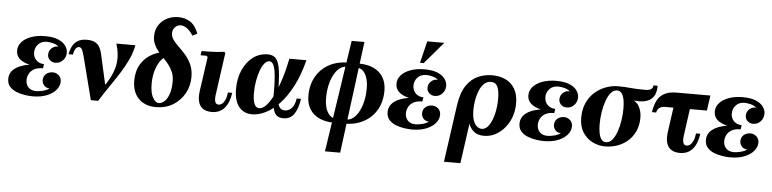

<svg xmlns="http://www.w3.org/2000/svg" viewBox="-53 -1031 6324 1572"><g transform="rotate(5 3109.0 -245.0)"><path d="M322 -341Q322 -375 346.5 -396Q371 -417 401 -414Q384 -430 355 -437.5Q326 -445 304 -445Q258 -445 232 -416.5Q206 -388 206 -350Q206 -311 231 -286Q256 -261 295 -261L290 -226Q243 -226 215.5 -209.5Q188 -193 176 -168.5Q164 -144 164 -119Q164 -82 186.5 -58.5Q209 -35 251 -35Q271 -35 302 -42Q333 -49 358 -66Q327 -68 311.5 -87Q296 -106 296 -129Q296 -161 318 -180.5Q340 -200 374 -200Q401 -200 422.5 -181Q444 -162 444 -130Q444 -94 417.5 -62Q391 -30 342 -10Q293 10 224 10Q198 10 162.5 5Q127 0 93 -13Q59 -26 36.5 -50.5Q14 -75 14 -115Q14 -166 55.5 -199.5Q97 -233 177 -246Q123 -259 94.5 -285.5Q66 -312 66 -352Q66 -392 93.5 -423Q121 -454 170.5 -472Q220 -490 285 -490Q351 -490 392.5 -472.5Q434 -455 453.5 -427.5Q473 -400 473 -370Q473 -333 448 -306.5Q423 -280 387 -280Q359 -280 340.5 -298Q322 -316 322 -341Z M1027 -480Q1016 -420 988 -360Q960 -300 921.5 -240Q883 -180 841.5 -120Q800 -60 763 0H703L808 -140H813Q848 -195 866 -240Q884 -285 888.5 -325Q893 -365 888 -402.5Q883 -440 871 -480ZM628 -490Q675 -490 700 -474Q725 -458 736.5 -433.5Q748 -409 753 -385L808 -140L703 0L613 -351Q603 -389 594 -407Q585 -425 568 -425Q552 -425 540 -406Q528 -387 524 -359H489Q494 -394 509 -424Q524 -454 552.5 -472Q581 -490 628 -490Z M1317 -605Q1317 -576 1336 -550Q1355 -524 1383.5 -497Q1412 -470 1440.5 -437Q1469 -404 1488 -361Q1507 -318 1507 -260Q1507 -185 1472 -123.5Q1437 -62 1376.5 -26Q1316 10 1239 10Q1149 10 1096 -43Q1043 -96 1043 -192Q1043 -269 1077.5 -327Q1112 -385 1176 -417.5Q1240 -450 1327 -450L1317 -415Q1281 -415 1251.5 -382.5Q1222 -350 1204.5 -296Q1187 -242 1187 -178Q1187 -103 1209.5 -64Q1232 -25 1258 -25Q1282 -25 1305 -45.5Q1328 -66 1342.5 -108Q1357 -150 1357 -213Q1357 -255 1343.5 -287Q1330 -319 1309.5 -345.5Q1289 -372 1265 -396Q1241 -420 1220.5 -445.5Q1200 -471 1186.5 -500.5Q1173 -530 1173 -568Q1173 -618 1197 -656.5Q1221 -695 1263 -717.5Q1305 -740 1359 -740Q1412 -740 1455 -713.5Q1498 -687 1524 -619L1486 -599Q1455 -645 1429.5 -660Q1404 -675 1385 -675Q1357 -675 1337 -654.5Q1317 -634 1317 -605Z M1816 -161H1851Q1840 -79 1801 -34.5Q1762 10 1696 10Q1675 10 1652.5 4Q1630 -2 1612 -19.5Q1594 -37 1586 -69.5Q1578 -102 1585 -155L1625 -435L1615 -445H1566L1571 -480Q1597 -480 1630.5 -480.5Q1664 -481 1697.5 -483.5Q1731 -486 1757 -490L1766 -480L1717 -129Q1713 -96 1719.5 -75.5Q1726 -55 1748 -55Q1762 -55 1775.5 -65Q1789 -75 1800 -98Q1811 -121 1816 -161Z M2028 0Q1958 0 1918.5 -50Q1879 -100 1879 -197Q1879 -282 1909 -350.5Q1939 -419 1992 -459.5Q2045 -500 2114 -500Q2143 -500 2164.5 -488Q2186 -476 2200 -441Q2214 -406 2220 -337.5Q2226 -269 2225 -155H2190Q2192 -307 2179 -376Q2166 -445 2132 -445Q2111 -445 2092 -422.5Q2073 -400 2059 -361.5Q2045 -323 2036.5 -275Q2028 -227 2028 -177Q2028 -118 2041 -86.5Q2054 -55 2082 -55Q2110 -55 2139 -86Q2168 -117 2196 -173.5Q2224 -230 2249 -308Q2274 -386 2293 -480H2433Q2401 -355 2353.5 -264Q2306 -173 2250.5 -114.5Q2195 -56 2137.5 -28Q2080 0 2028 0ZM2285 10Q2250 10 2231.5 -6Q2213 -22 2205.5 -47Q2198 -72 2195.5 -101Q2193 -130 2190 -155H2225Q2233 -99 2248 -77Q2263 -55 2291 -55Q2312 -55 2330.5 -66Q2349 -77 2362 -100.5Q2375 -124 2381 -161H2416Q2406 -85 2375.5 -37.5Q2345 10 2285 10Z M2620 -188Q2620 -134 2633 -97.5Q2646 -61 2667 -43Q2688 -25 2712 -25L2702 10Q2632 10 2580.5 -14Q2529 -38 2501.5 -83.5Q2474 -129 2474 -194Q2474 -260 2495.5 -314Q2517 -368 2556.5 -407.5Q2596 -447 2651 -468.5Q2706 -490 2773 -490L2763 -455Q2723 -455 2690.5 -419Q2658 -383 2639 -322.5Q2620 -262 2620 -188ZM2945 -292Q2945 -346 2932 -382.5Q2919 -419 2898 -437Q2877 -455 2853 -455L2863 -490Q2934 -490 2985 -466Q3036 -442 3063.5 -396.5Q3091 -351 3091 -286Q3091 -220 3069.5 -165.5Q3048 -111 3008 -72Q2968 -33 2913 -11.5Q2858 10 2792 10L2802 -25Q2842 -25 2874.5 -61Q2907 -97 2926 -158Q2945 -219 2945 -292ZM2649 250 2788 -670H2893L2774 250Z M3440 -341Q3440 -375 3464.5 -396Q3489 -417 3519 -414Q3502 -430 3473 -437.5Q3444 -445 3422 -445Q3376 -445 3350 -416.5Q3324 -388 3324 -350Q3324 -311 3349 -286Q3374 -261 3413 -261L3408 -226Q3361 -226 3333.5 -209.5Q3306 -193 3294 -168.5Q3282 -144 3282 -119Q3282 -82 3304.5 -58.5Q3327 -35 3369 -35Q3389 -35 3420 -42Q3451 -49 3476 -66Q3445 -68 3429.5 -87Q3414 -106 3414 -129Q3414 -161 3436 -180.5Q3458 -200 3492 -200Q3519 -200 3540.5 -181Q3562 -162 3562 -130Q3562 -94 3535.5 -62Q3509 -30 3460 -10Q3411 10 3342 10Q3316 10 3280.5 5Q3245 0 3211 -13Q3177 -26 3154.5 -50.5Q3132 -75 3132 -115Q3132 -166 3173.5 -199.5Q3215 -233 3295 -246Q3241 -259 3212.5 -285.5Q3184 -312 3184 -352Q3184 -392 3211.5 -423Q3239 -454 3288.5 -472Q3338 -490 3403 -490Q3469 -490 3510.5 -472.5Q3552 -455 3571.5 -427.5Q3591 -400 3591 -370Q3591 -333 3566 -306.5Q3541 -280 3505 -280Q3477 -280 3458.5 -298Q3440 -316 3440 -341ZM3545 -720 3391 -540H3361L3405 -720Z M3959 -490Q4021 -490 4069.5 -467Q4118 -444 4146 -396.5Q4174 -349 4174 -277Q4174 -218 4155.5 -166Q4137 -114 4103.5 -74.5Q4070 -35 4027 -12.5Q3984 10 3934 10Q3881 10 3851 -15.5Q3821 -41 3808 -79L3762 250H3627L3693 -219Q3708 -324 3748 -383Q3788 -442 3843.5 -466Q3899 -490 3959 -490ZM3911 -45Q3945 -45 3970 -81.5Q3995 -118 4009.5 -176.5Q4024 -235 4024 -302Q4024 -368 4008 -401.5Q3992 -435 3954 -435Q3922 -435 3898.5 -413Q3875 -391 3860 -355Q3845 -319 3837.5 -277Q3830 -235 3830 -195Q3830 -137 3843 -104Q3856 -71 3875 -58Q3894 -45 3911 -45Z M4524 -341Q4524 -375 4548.5 -396Q4573 -417 4603 -414Q4586 -430 4557 -437.5Q4528 -445 4506 -445Q4460 -445 4434 -416.5Q4408 -388 4408 -350Q4408 -311 4433 -286Q4458 -261 4497 -261L4492 -226Q4445 -226 4417.5 -209.5Q4390 -193 4378 -168.5Q4366 -144 4366 -119Q4366 -82 4388.5 -58.5Q4411 -35 4453 -35Q4473 -35 4504 -42Q4535 -49 4560 -66Q4529 -68 4513.5 -87Q4498 -106 4498 -129Q4498 -161 4520 -180.5Q4542 -200 4576 -200Q4603 -200 4624.5 -181Q4646 -162 4646 -130Q4646 -94 4619.5 -62Q4593 -30 4544 -10Q4495 10 4426 10Q4400 10 4364.5 5Q4329 0 4295 -13Q4261 -26 4238.5 -50.5Q4216 -75 4216 -115Q4216 -166 4257.5 -199.5Q4299 -233 4379 -246Q4325 -259 4296.5 -285.5Q4268 -312 4268 -352Q4268 -392 4295.5 -423Q4323 -454 4372.5 -472Q4422 -490 4487 -490Q4553 -490 4594.5 -472.5Q4636 -455 4655.5 -427.5Q4675 -400 4675 -370Q4675 -333 4650 -306.5Q4625 -280 4589 -280Q4561 -280 4542.5 -298Q4524 -316 4524 -341Z M5316 -522Q5316 -488 5307 -460.5Q5298 -433 5277 -414Q5256 -395 5220.5 -387Q5185 -379 5131 -385Q5160 -369 5174 -344.5Q5188 -320 5193 -295Q5198 -270 5198 -252Q5198 -188 5176 -139Q5154 -90 5115.5 -56.5Q5077 -23 5029 -6.5Q4981 10 4928 10Q4876 10 4827 -14Q4778 -38 4746.5 -86.5Q4715 -135 4715 -208Q4715 -276 4738.5 -328.5Q4762 -381 4802.5 -417Q4843 -453 4893 -471.5Q4943 -490 4995 -490Q5026 -490 5049 -488.5Q5072 -487 5094.5 -485Q5117 -483 5145.5 -481.5Q5174 -480 5217 -480Q5281 -480 5281 -522ZM4934 -25Q4964 -25 4986 -52Q5008 -79 5023 -122Q5038 -165 5045.5 -215.5Q5053 -266 5053 -312Q5053 -349 5047.5 -381.5Q5042 -414 5028 -434.5Q5014 -455 4989 -455Q4959 -455 4937 -428Q4915 -401 4900 -358Q4885 -315 4877.5 -265Q4870 -215 4870 -168Q4870 -132 4875.5 -99Q4881 -66 4895 -45.5Q4909 -25 4934 -25Z M5735 -355H5394Q5362 -355 5344 -340.5Q5326 -326 5323 -303H5288Q5296 -357 5315 -396.5Q5334 -436 5373 -458Q5412 -480 5478 -480H5753ZM5600 -390 5564 -129Q5560 -96 5566.5 -75.5Q5573 -55 5595 -55Q5609 -55 5622.5 -65Q5636 -75 5647 -98Q5658 -121 5663 -161H5698Q5687 -79 5648.5 -34.5Q5610 10 5543 10Q5522 10 5500 4Q5478 -2 5459.5 -19.5Q5441 -37 5433 -69.5Q5425 -102 5432 -155L5465 -390Z M6056 -341Q6056 -375 6080.5 -396Q6105 -417 6135 -414Q6118 -430 6089 -437.5Q6060 -445 6038 -445Q5992 -445 5966 -416.5Q5940 -388 5940 -350Q5940 -311 5965 -286Q5990 -261 6029 -261L6024 -226Q5977 -226 5949.5 -209.5Q5922 -193 5910 -168.5Q5898 -144 5898 -119Q5898 -82 5920.5 -58.5Q5943 -35 5985 -35Q6005 -35 6036 -42Q6067 -49 6092 -66Q6061 -68 6045.5 -87Q6030 -106 6030 -129Q6030 -161 6052 -180.5Q6074 -200 6108 -200Q6135 -200 6156.5 -181Q6178 -162 6178 -130Q6178 -94 6151.5 -62Q6125 -30 6076 -10Q6027 10 5958 10Q5932 10 5896.5 5Q5861 0 5827 -13Q5793 -26 5770.5 -50.5Q5748 -75 5748 -115Q5748 -166 5789.5 -199.5Q5831 -233 5911 -246Q5857 -259 5828.5 -285.5Q5800 -312 5800 -352Q5800 -392 5827.5 -423Q5855 -454 5904.5 -472Q5954 -490 6019 -490Q6085 -490 6126.5 -472.5Q6168 -455 6187.5 -427.5Q6207 -400 6207 -370Q6207 -333 6182 -306.5Q6157 -280 6121 -280Q6093 -280 6074.5 -298Q6056 -316 6056 -341Z"/></g></svg>

Font: Brygada 1918
Style: Italic
Weight: 400
Italic angle: -8°
Designer: Mateusz Machalski | Borys Kosmynka | Przemek Hoffer
Foundry: NIEPODLEGLA 2018
Version: Version 3.006